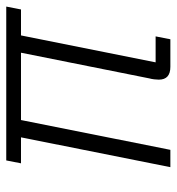

<svg xmlns="http://www.w3.org/2000/svg" viewBox="4 -556 552 599"><g transform="rotate(-90 279.5 -256.0)"><path d="M371 0Q331 0 331 -36Q331 -42 332 -50.5Q333 -59 335 -66L415 -466H205L112 0H58L151 -466H70L79 -512H559L550 -466H469L385 -46H466L457 0Z"/></g></svg>

Font: IBM Plex Sans Cond Light
Style: Italic
Weight: 300
Width: 3
Italic angle: -11°
Designer: Mike Abbink, Paul van der Laan, Pieter van Rosmalen
Foundry: Bold Monday
Version: Version 1.3